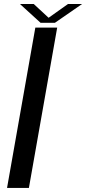

<svg xmlns="http://www.w3.org/2000/svg" viewBox="-20 -920 422 940"><path d="M14.5 0H121.5L260 -785H153ZM178.5 -808.5H249L382 -900.5H313L218 -833L145 -900.5H77.5Z"/></svg>

Font: Anybody SemiExpanded
Style: Italic
Weight: 400
Width: 6
Italic angle: -10°
Version: Version 1.113;gftools[0.9.25]